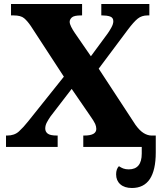

<svg xmlns="http://www.w3.org/2000/svg" viewBox="-20 -734 801 959"><path d="M10 0V-57H16Q52 -57 74.5 -77.5Q97 -98 120 -127L299 -351L134 -604Q117 -629 100.5 -643Q84 -657 48 -657H35V-714H390V-657H385Q350 -657 339 -647Q328 -637 328 -625Q328 -615 335.5 -600Q343 -585 354 -569L434 -453L518 -567Q526 -578 536 -596Q546 -614 546 -628Q546 -646 530 -651.5Q514 -657 491 -657H486V-714H726V-657H717Q688 -657 668 -641Q648 -625 618 -585L473 -391L657 -110Q678 -81 698 -69Q718 -57 737 -57H758V27Q758 205 639 205Q602 205 581 186.5Q560 168 560 137Q560 110 574 96Q584 103 595.5 107.5Q607 112 623 112Q688 112 688 33V0H396V-57H401Q461 -57 461 -90Q461 -102 455.5 -115Q450 -128 428 -159L338 -290L232 -152Q223 -139 214.5 -123.5Q206 -108 206 -92Q206 -76 218.5 -66.5Q231 -57 264 -57H268V0Z"/></svg>

Font: Noto Serif ExtraBold
Style: Regular
Weight: 800
Designer: Monotype Design Team
Foundry: Monotype Imaging Inc.
Version: Version 2.014